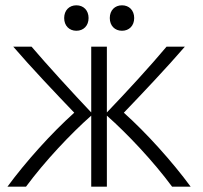

<svg xmlns="http://www.w3.org/2000/svg" viewBox="-20 -704 767 724"><path d="M8 0H78C149 -96 246 -199 324 -268V0H383V-268C461 -199 558 -96 629 0H699C630 -94 533 -202 447 -279C516 -351 610 -450 677 -528H608C547 -455 456 -356 383 -280V-528H324V-280C250 -358 157 -460 99 -528H30C97 -450 191 -351 260 -279C174 -202 77 -94 8 0ZM440 -588C467 -588 486 -607 486 -636C486 -665 467 -684 440 -684C413 -684 394 -665 394 -636C394 -607 413 -588 440 -588ZM268 -588C295 -588 314 -607 314 -636C314 -665 295 -684 268 -684C241 -684 222 -665 222 -636C222 -607 241 -588 268 -588Z"/></svg>

Font: Repo Light
Style: Regular
Weight: 300
Designer: Stefan Peev
Foundry: Context Ltd
Version: Version 001.502